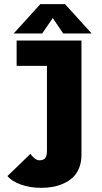

<svg xmlns="http://www.w3.org/2000/svg" viewBox="-20 -895 490 924"><path d="M421 -734H284L234 -808L183 -734H46L174 -875H293ZM372 -700V-149Q372 -114.5 360.8 -86.8Q349.5 -59 330.8 -41.5Q312 -24 286.5 -12.2Q261 -0.5 234.5 4.2Q208 9 179 9Q124.5 9 79.5 -7.2Q34.5 -23.5 16 -48L127 -155Q131 -146 144 -134.8Q157 -123.5 170.5 -123.5Q188 -123.5 197 -133.5Q206 -143.5 206 -170V-578H60V-700Z"/></svg>

Font: League Mono Condensed ExtraBold
Style: Regular
Weight: 800
Width: 1
Designer: Tyler Finck
Foundry: The League of Moveable Type / Tyler Finck
Version: Version 2.210